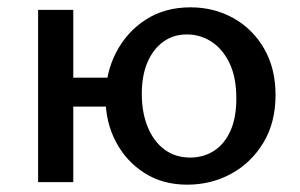

<svg xmlns="http://www.w3.org/2000/svg" viewBox="-20 -497 820 524"><path d="M84 0V-470H180V0ZM117 -206V-285H323V-206ZM491 7Q424 7 374 -25Q324 -57 296 -110.5Q268 -164 268 -230Q268 -298 297 -354Q326 -410 378 -443.5Q430 -477 500 -477Q564 -477 617 -447.5Q670 -418 701 -364Q732 -310 732 -238Q732 -162 698.5 -107Q665 -52 610.5 -22.5Q556 7 491 7ZM499 -67Q535 -67 563.5 -85Q592 -103 608.5 -139Q625 -175 625 -228Q625 -286 606.5 -324.5Q588 -363 557.5 -383Q527 -403 490 -403Q453 -403 425.5 -383Q398 -363 382.5 -327Q367 -291 367 -241Q367 -189 383.5 -149.5Q400 -110 429.5 -88.5Q459 -67 499 -67Z"/></svg>

Font: Ysabeau SC SemiBold
Style: Regular
Weight: 600
Designer: Christian Thalmann (Catharsis Fonts)
Version: Version 2.001;gftools[0.9.30]; featfreeze: smcp